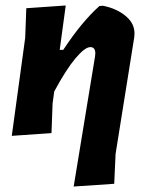

<svg xmlns="http://www.w3.org/2000/svg" viewBox="-20 -492 537 701"><path d="M220 -472 198 -310H211Q278 -412 343 -470L356 -471Q406 -461 439 -433.5Q472 -406 471 -368L470 -355L402 70L397 179L249 189L327 -286L328 -297Q328 -320 310 -320Q290 -320 255.5 -279Q221 -238 178 -158L172 -114L168 -6L23 4L72 -354L76 -462Z"/></svg>

Font: Alegreya Sans ExtraBold
Style: Italic
Weight: 800
Italic angle: -7°
Designer: Juan Pablo del Peral
Foundry: Huerta Tipografica
Version: Version 2.007